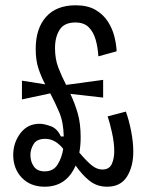

<svg xmlns="http://www.w3.org/2000/svg" viewBox="-20 -692 558 726"><path d="M149 14Q95 14 62.5 -20Q30 -54 30 -106Q30 -152 57 -188Q84 -224 130 -224Q146 -224 171.5 -215Q197 -206 210 -176H221Q220 -230 204 -267.5Q188 -305 170 -339L63 -316V-387L151 -373Q136 -401 125.5 -432.5Q115 -464 115 -507Q115 -584 154 -628Q193 -672 266 -672Q311 -672 340.5 -655Q370 -638 387.5 -611Q405 -584 412.5 -554Q420 -524 421 -498L352 -479Q350 -512 342 -541Q334 -570 316 -588.5Q298 -607 265 -607Q223 -607 205.5 -579.5Q188 -552 188 -510Q188 -469 200.5 -436.5Q213 -404 230 -371L370 -390V-323L246 -337Q262 -304 273.5 -265Q285 -226 285 -173Q285 -142 280 -115Q306 -84 326 -67.5Q346 -51 367 -51Q393 -51 402.5 -71.5Q412 -92 412 -120Q412 -152 403.5 -190.5Q395 -229 387 -252L456 -270Q468 -237 476 -195.5Q484 -154 484 -119Q484 -62 460 -24Q436 14 385 14Q347 14 319 -8Q291 -30 266 -66Q231 14 149 14ZM95 -106Q95 -81 108 -62.5Q121 -44 149 -44Q182 -44 198 -70Q214 -96 219 -129Q205 -147 188 -157Q171 -167 151 -167Q119 -167 107 -147Q95 -127 95 -106Z"/></svg>

Font: Bricolage Grotesque 10pt Condensed Light
Style: Regular
Weight: 300
Width: 3
Designer: Mathieu Triay
Foundry: Atelier Triay
Version: Version 1.000; ttfautohint (v1.8.4.7-5d5b);gftools[0.9.32]